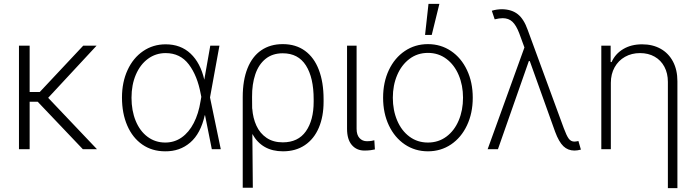

<svg xmlns="http://www.w3.org/2000/svg" viewBox="-20 -764 3564 983"><path d="M131.8 -293H183.6L406.2 -530.3H474.6L226.6 -263.2L476.6 0H404.3L172.9 -243.2H131.8V0H77.1V-530.3H131.8Z M604.5 -264.6Q604.5 -343.3 633.1 -405.3Q661.6 -467.3 712.6 -502.2Q763.7 -537.1 828.1 -537.1Q905.3 -537.1 955.8 -489.5Q1006.3 -441.9 1025.9 -356L1056.6 -530.3H1103.5L1055.2 -265.1L1110.4 0H1064.5L1029.8 -173.8H1028.3Q1007.3 -80.1 953.9 -34.2Q900.4 11.7 825.2 10.7Q758.8 10.7 708.7 -23.9Q658.7 -58.6 631.6 -121.1Q604.5 -183.6 604.5 -264.6ZM826.2 -34.2Q873 -34.2 910.2 -60.3Q947.3 -86.4 971.9 -134Q996.6 -181.6 1006.8 -246.1L1010.7 -268.1L1007.8 -282.2Q990.7 -376 946.8 -434.1Q902.8 -492.2 828.1 -492.2Q777.3 -492.2 737.5 -462.9Q697.8 -433.6 675.5 -381.6Q653.3 -329.6 653.3 -263.7Q653.3 -197.3 674.8 -145Q696.3 -92.8 735.6 -63.5Q774.9 -34.2 826.2 -34.2Z M1427.7 -538.1Q1494.6 -538.1 1541.5 -503.9Q1588.4 -469.7 1612.5 -406.2Q1636.7 -342.8 1636.7 -255.9V-243.2Q1636.7 -167.5 1612.3 -110.1Q1587.9 -52.7 1541 -21Q1494.1 10.7 1428.7 10.7Q1321.3 10.7 1272 -78.1L1274.4 197.3H1222.7V-266.6Q1222.7 -353 1247.1 -414.1Q1271.5 -475.1 1317.6 -506.6Q1363.8 -538.1 1427.7 -538.1ZM1271 -207.5 1271.5 -208Q1274.9 -159.2 1293 -120.1Q1311 -81.1 1345 -58.1Q1378.9 -35.2 1427.7 -35.2Q1506.3 -35.2 1546.1 -91.8Q1585.9 -148.4 1585.9 -243.2V-255.9Q1585.9 -366.2 1546.4 -428.7Q1506.8 -491.2 1427.7 -491.2Q1375 -491.2 1339.6 -462.6Q1304.2 -434.1 1287.1 -383.5Q1270 -333 1270.5 -267.6Z M1805.7 -530.3V-104.5Q1805.7 -73.2 1820.6 -57.1Q1835.4 -41 1858.4 -41Q1871.1 -41 1882.1 -42.7Q1893.1 -44.4 1896.5 -45.9L1899.4 1Q1892.1 2.9 1877.9 4.9Q1863.8 6.8 1845.7 6.8Q1805.7 6.8 1781.2 -21.7Q1756.8 -50.3 1756.8 -104.5V-530.3Z M1941.4 -263.7Q1941.4 -342.8 1970.9 -405.3Q2000.5 -467.8 2052.7 -502.9Q2105 -538.1 2170.9 -538.1Q2236.8 -538.1 2289.1 -502.9Q2341.3 -467.8 2370.8 -405.3Q2400.4 -342.8 2400.4 -263.7Q2400.4 -184.6 2370.8 -122.1Q2341.3 -59.6 2289.1 -24.4Q2236.8 10.7 2170.9 10.7Q2105 10.7 2052.7 -24.4Q2000.5 -59.6 1970.9 -122.1Q1941.4 -184.6 1941.4 -263.7ZM2350.6 -263.7Q2350.6 -327.1 2328.4 -379.6Q2306.2 -432.1 2265.4 -462.6Q2224.6 -493.2 2170.9 -493.2Q2117.2 -493.2 2076.4 -462.4Q2035.6 -431.6 2013.4 -379.4Q1991.2 -327.1 1991.2 -263.7Q1991.2 -199.7 2013.4 -147.2Q2035.6 -94.7 2076.4 -64.5Q2117.2 -34.2 2170.9 -34.2Q2224.6 -34.2 2265.4 -64.5Q2306.2 -94.7 2328.4 -147.2Q2350.6 -199.7 2350.6 -263.7ZM2173.8 -744.1H2229.5L2190.4 -585H2156.2Z M2822.3 -88.9 2692.4 -451.2H2687.5L2529.3 0H2476.6L2665 -521L2638.7 -592.8Q2623 -634.3 2603.5 -652.6Q2584 -670.9 2553.7 -670.9Q2536.1 -670.9 2512.7 -665L2498 -709Q2523.4 -716.8 2550.8 -716.8Q2600.1 -715.8 2631.1 -691.2Q2662.1 -666.5 2681.6 -611.3L2866.2 -108.4Q2880.4 -69.8 2891.6 -54.4Q2902.8 -39.1 2920.9 -39.1Q2925.3 -39.1 2930.7 -40Q2936 -41 2941.4 -42L2954.1 2Q2936 6.8 2920.9 6.8Q2887.7 6.8 2864.5 -15.4Q2841.3 -37.6 2822.3 -88.9Z M3107.4 0H3058.6V-530.3H3106.4V-446.3H3111.3Q3129.9 -488.3 3170.7 -512.7Q3211.4 -537.1 3267.6 -537.1Q3321.3 -537.1 3362.1 -514.4Q3402.8 -491.7 3425.5 -449Q3448.2 -406.2 3448.2 -347.7V199.2H3399.4V-344.7Q3399.4 -388.7 3381.6 -422.1Q3363.8 -455.6 3331.5 -473.9Q3299.3 -492.2 3256.8 -492.2Q3213.9 -492.2 3179.9 -473.1Q3146 -454.1 3126.7 -419.4Q3107.4 -384.8 3107.4 -339.8Z"/></svg>

Font: Pretendard JP ExtraLight
Style: Regular
Weight: 200
Designer: Base glyphs from Inter by Rasmus Andersson; Hangeul glyphs from Noto Sans CJK(Source Han Sans) by Jang Soo-young and Kan
Foundry: Kil Hyung-jin
Version: Version 1.309